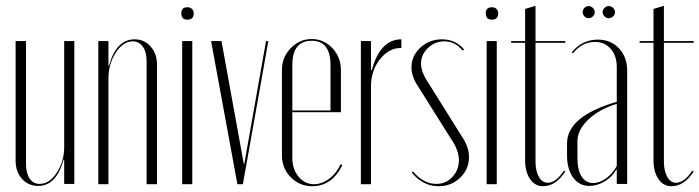

<svg xmlns="http://www.w3.org/2000/svg" viewBox="-20 -637 2419 664"><path d="M200 -85Q175 6 112 6Q78 6 56 -18.5Q34 -43 34 -81V-495H70V-70Q70 -38 82.5 -19.5Q95 -1 117 -1Q151 -1 176.5 -40Q202 -79 202 -129V-495H237V-1H202V-85Z M357 -410Q382 -501 446 -501Q479 -501 501 -476Q523 -451 523 -414V0H487V-425Q487 -457 474 -475.5Q461 -494 439 -494Q406 -494 380.5 -455Q355 -416 355 -366V0H320V-495H355V-410Z M607 -591Q607 -612 628 -612Q638 -612 644 -606Q650 -600 650 -591Q650 -569 628 -569Q607 -569 607 -591ZM610 -495H645V0H610Z M908 -495 820 0H801L710 -495H746L823 -71H825L900 -495Z M955 -395Q955 -439 985.5 -470.5Q1016 -502 1058 -502Q1100 -502 1129.5 -470.5Q1159 -439 1159 -395V-249H991V-91Q991 -52 1012.5 -26Q1034 0 1066 0Q1093 0 1118.5 -19Q1144 -38 1158 -69L1164 -66Q1128 7 1060 7Q1016 7 985.5 -24Q955 -55 955 -100ZM991 -255H1123V-412Q1123 -496 1058 -496Q991 -496 991 -412Z M1228 -495H1263V-395H1266Q1295 -501 1368 -501V-471Q1327 -472 1296 -434.5Q1265 -397 1263 -344V0H1228Z M1585 -466 1580 -462Q1554 -494 1517 -494Q1484 -494 1460 -471Q1436 -448 1436 -417Q1436 -388 1461 -351L1576 -167Q1602 -130 1602 -94Q1602 -52 1571.5 -22.5Q1541 7 1497 7Q1443 7 1404 -40L1408 -44Q1445 -1 1489 -1Q1522 -1 1544.5 -25Q1567 -49 1567 -83Q1567 -118 1539 -158L1426 -338Q1403 -372 1403 -404Q1403 -444 1434 -472.5Q1465 -501 1509 -501Q1555 -501 1585 -466Z M1660 -591Q1660 -612 1681 -612Q1691 -612 1697 -606Q1703 -600 1703 -591Q1703 -569 1681 -569Q1660 -569 1660 -591ZM1663 -495H1698V0H1663Z M1858 7Q1830 7 1813 -18Q1796 -43 1796 -83V-489H1748V-495H1796V-606L1832 -617V-495H1935V-489H1832V-78Q1832 -46 1843.5 -25.5Q1855 -5 1874 -5Q1903 -5 1930 -47L1935 -44Q1902 7 1858 7Z M2015 -616Q2024 -616 2030.5 -609.5Q2037 -603 2037 -595Q2037 -587 2030.5 -580.5Q2024 -574 2015 -574Q2007 -574 2001 -580.5Q1995 -587 1995 -595Q1995 -603 2001 -609.5Q2007 -616 2015 -616ZM2085 -616Q2094 -616 2100.5 -609.5Q2107 -603 2107 -595Q2107 -587 2100.5 -580.5Q2094 -574 2085 -574Q2077 -574 2070.5 -580.5Q2064 -587 2064 -595Q2064 -603 2070.5 -609.5Q2077 -616 2085 -616ZM1941 -100V-141Q1941 -235 2113 -285V-406Q2113 -444 2092 -468Q2071 -492 2038 -492Q1993 -492 1962 -453L1957 -456Q1993 -500 2048 -500Q2092 -500 2120.5 -470Q2149 -440 2149 -392V-1H2113V-50H2111Q2097 -25 2071 -9.5Q2045 6 2018 6Q1983 6 1962 -23Q1941 -52 1941 -100ZM2031 -4Q2054 -4 2077 -21Q2100 -38 2113 -63V-278Q2052 -259 2014.5 -223.5Q1977 -188 1977 -148V-90Q1977 -49 1991.5 -26.5Q2006 -4 2031 -4Z M2302 7Q2274 7 2257 -18Q2240 -43 2240 -83V-489H2192V-495H2240V-606L2276 -617V-495H2379V-489H2276V-78Q2276 -46 2287.5 -25.5Q2299 -5 2318 -5Q2347 -5 2374 -47L2379 -44Q2346 7 2302 7Z"/></svg>

Font: Moniqa ExtLt Narrow Display
Style: Regular
Weight: 200
Width: 4
Designer: Rajesh Rajput
Foundry: Rajesh Rajput
Version: Version 1.000